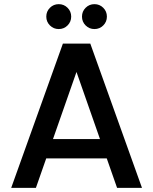

<svg xmlns="http://www.w3.org/2000/svg" viewBox="-20 -905 737 925"><path d="M415 -695 664 0H544L322 -634H375L153 0H34L283 -695ZM167 -235H524L554 -142H138ZM263 -765Q238 -765 220.5 -782.5Q203 -800 203 -825Q203 -850 220.5 -867.5Q238 -885 263 -885Q288 -885 305.5 -867.5Q323 -850 323 -825Q323 -800 305.5 -782.5Q288 -765 263 -765ZM435 -765Q410 -765 392.5 -782.5Q375 -800 375 -825Q375 -850 392.5 -867.5Q410 -885 435 -885Q460 -885 477.5 -867.5Q495 -850 495 -825Q495 -800 477.5 -782.5Q460 -765 435 -765Z"/></svg>

Font: Parkinsans Light Medium
Style: Regular
Weight: 500
Version: Version 1.000